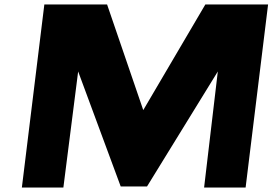

<svg xmlns="http://www.w3.org/2000/svg" viewBox="-20 -845 1228 865"><path d="M642.4 -5 961.3 -523 899.5 0H1086.5L1187.8 -825H905.2L625.4 -349L462.4 -825H179.8L78.5 0H265.5L332.1 -523L523.8 -5Z"/></svg>

Font: Hussar
Style: BdSuprExtOblOne
Weight: 700
Foundry: Cannot Into Space Fonts
Version: Version 2.00